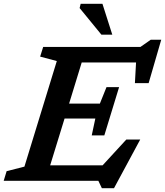

<svg xmlns="http://www.w3.org/2000/svg" viewBox="-42 -955 872 1014"><path d="M496 39 477.5 0H-22.5L-7 -51L87 -75L258 -632.5L170 -656L186 -707H699.5L754 -745H809.5L743 -516H670.5L676.5 -625H389.5L323 -408H485.5L520.5 -495H587L509 -240H442.5L461.5 -329H299L223 -82H500L625 -218H698.5L560 39ZM551 -772H493.5L378.5 -912.5L384 -935H499Z"/></svg>

Font: Newsreader Caption Medium
Style: Italic
Weight: 500
Italic angle: -17°
Designer: Hugues Gentile
Foundry: Production Type
Version: Version 1.001